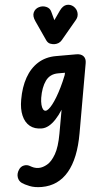

<svg xmlns="http://www.w3.org/2000/svg" viewBox="-127 -909 714 1381"><g transform="rotate(-5 230.0 -218.0)"><path d="M117.5 428.5Q66 428.5 29.5 413.8Q-7 399 -23 387.5Q-45.5 371.5 -49.2 344.2Q-53 317 -36 291Q-22.5 268.5 2 263.5Q26.5 258.5 49 273Q58 278.5 72.8 284.2Q87.5 290 108.5 290Q136 290 168.8 271.5Q201.5 253 230.5 203Q259.5 153 276.5 58L307 -112.5Q282 -73.5 256.2 -46.2Q230.5 -19 205 -5Q179.5 9 154 9Q101.5 9 68.5 -18Q35.5 -45 23.8 -94.5Q12 -144 24 -210.5Q39.5 -299.5 76 -364.5Q112.5 -429.5 169 -465Q225.5 -500.5 300.5 -500.5H447.5Q481.5 -500.5 498 -482Q514.5 -463.5 509 -432L421 67.5Q389.5 246.5 312.8 337.5Q236 428.5 117.5 428.5ZM192.5 -115.5Q201.5 -115.5 214.5 -125.8Q227.5 -136 243.2 -156Q259 -176 276.8 -205.5Q294.5 -235 313.5 -273.5Q332.5 -312 351 -359L354.5 -375.5H304.5Q245.5 -375.5 213.2 -330.5Q181 -285.5 168.5 -210.5Q164.5 -183 166 -161.5Q167.5 -140 174.2 -127.8Q181 -115.5 192.5 -115.5ZM299.5 -587Q282.5 -587 266.2 -593.5Q250 -600 240.5 -620L174.5 -764Q157 -802.5 169.2 -828Q181.5 -853.5 208.5 -861.5Q235.5 -870 261.8 -859Q288 -848 294.5 -821.5L311.5 -759L357 -824Q381.5 -858 409.2 -860.5Q437 -863 458.5 -844Q479.5 -824.5 482 -797.2Q484.5 -770 467 -748.5L352 -611Q341 -598 327.2 -592.5Q313.5 -587 299.5 -587Z"/></g></svg>

Font: Edu AU VIC WA NT Pre
Style: Bold
Weight: 700
Designer: Tina and Corey Anderson, Eben Sorkin, Mirko Velimirovic
Foundry: Google for Education
Version: Version 1.001